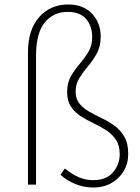

<svg xmlns="http://www.w3.org/2000/svg" viewBox="-20 -825 626 858"><path d="M398 13Q355 13 317 -2.5Q279 -18 250 -44L270 -72Q302 -46 332 -33Q362 -20 397 -20Q456 -20 485.5 -55.5Q515 -91 515 -135Q515 -175 498 -200.5Q481 -226 454.5 -243Q428 -260 397.5 -274.5Q367 -289 340.5 -306Q314 -323 297 -348.5Q280 -374 280 -414Q280 -455 297 -484.5Q314 -514 336 -539.5Q358 -565 375 -593Q392 -621 392 -659Q392 -709 364.5 -740.5Q337 -772 283 -772Q219 -772 180 -724.5Q141 -677 141 -575V0H105V-591Q105 -692 155 -748.5Q205 -805 285 -805Q352 -805 391 -764Q430 -723 430 -661Q430 -618 413 -587Q396 -556 374 -530Q352 -504 335 -477Q318 -450 318 -416Q318 -383 335 -362Q352 -341 378.5 -326Q405 -311 435.5 -296.5Q466 -282 492.5 -262.5Q519 -243 536 -213.5Q553 -184 553 -137Q553 -94 532.5 -60Q512 -26 477 -6.5Q442 13 398 13Z"/></svg>

Font: Source Han Sans SC ExtraLight
Style: Regular
Weight: 250
Designer: Ryoko NISHIZUKA 西塚涼子 (kana, bopomofo & ideographs); Paul D. Hunt (Latin, Greek & Cyrillic); Sandoll Communications 산돌커뮤니
Foundry: Adobe
Version: Version 2.004;hotconv 1.0.118;makeotfexe 2.5.65603